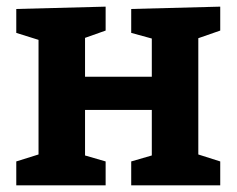

<svg xmlns="http://www.w3.org/2000/svg" viewBox="-20 -558 712 578"><path d="M29 0V-72L96 -93V-438L29 -459V-531L298 -538V-466L236 -444V-327H437V-442L375 -459V-531L643 -538V-466L577 -443V-93L643 -72V0H375V-72L437 -90V-227H236V-90L298 -72V0Z"/></svg>

Font: Bitter
Style: Bold
Weight: 700
Designer: Sol Matas, and Bitter project Authors
Foundry: Sol Matas
Version: Version 2.001